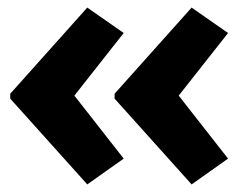

<svg xmlns="http://www.w3.org/2000/svg" viewBox="-20 -512 659 506"><path d="M282 -252V-265L485 -492L581 -425L451 -260L581 -94L485 -26ZM7 -252V-265L210 -492L306 -425L176 -260L306 -94L210 -26Z"/></svg>

Font: Lexend Exa HM Xlight
Style: Bold
Weight: 700
Designer: Bonnie Shaver-Troup, Thomas Jockin, Octavio Pardo
Foundry: Lexend
Version: Version 1.091